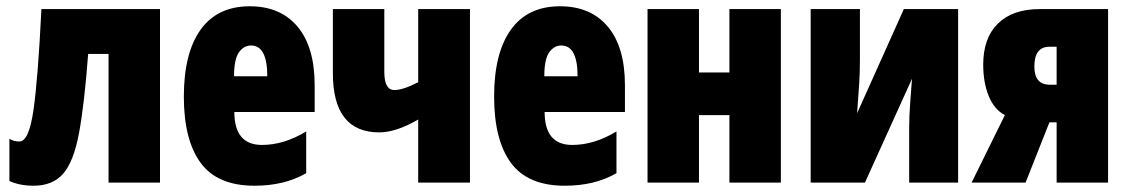

<svg xmlns="http://www.w3.org/2000/svg" viewBox="-20 -582 3600 612"><path d="M490 -553H112Q101 -329 86.5 -230Q72 -131 42 -131Q22 -131 10 -140V-5Q43 10 87 10Q148 10 181.5 -28.5Q215 -67 232 -158.5Q249 -250 261 -410H326V0H490Z M566 -274Q566 -136 619.5 -63Q673 10 791 10Q887 10 956 -30V-163Q885 -120 815 -120Q727 -120 727 -225H983V-310Q983 -432 928.5 -497Q874 -562 776 -562Q673 -562 619.5 -487.5Q566 -413 566 -274ZM832 -339H726Q726 -393 741.5 -415Q757 -437 780 -437Q832 -437 832 -339Z M1041 -553V-349Q1041 -160 1189 -160Q1242 -160 1313 -201V0H1478V-553H1313V-320Q1265 -295 1237 -295Q1205 -295 1205 -353V-553Z M1555 -274Q1555 -136 1608.5 -63Q1662 10 1780 10Q1876 10 1945 -30V-163Q1874 -120 1804 -120Q1716 -120 1716 -225H1972V-310Q1972 -432 1917.5 -497Q1863 -562 1765 -562Q1662 -562 1608.5 -487.5Q1555 -413 1555 -274ZM1821 -339H1715Q1715 -393 1730.5 -415Q1746 -437 1769 -437Q1821 -437 1821 -339Z M2044 -553V0H2208V-215H2305V0H2469V-553H2305V-351H2208V-553Z M2564 -553V0H2737L2887 -331Q2884 -290 2881 -251Q2878 -212 2878 -173V0H3034V-553H2861L2712 -221Q2716 -275 2718.5 -312.5Q2721 -350 2721 -392V-553Z M3325 -433H3348V-312H3326Q3277 -312 3277 -370Q3277 -433 3325 -433ZM3325 -192H3348V0H3512V-553H3294Q3208 -553 3161 -507Q3114 -461 3114 -376Q3114 -319 3131.5 -276Q3149 -233 3183 -215L3077 0H3249Z"/></svg>

Font: Noto Sans Display Condensed Black
Style: Regular
Weight: 900
Width: 3
Designer: Monotype Design team
Foundry: Monotype Imaging Inc.
Version: 1.000